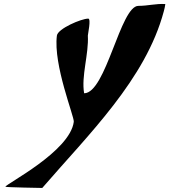

<svg xmlns="http://www.w3.org/2000/svg" viewBox="-20 -725 837 949"><path d="M664 -696C574.9 -696 503.8 -264 395.8 -264C381 -349 419.3 -457.3 414.2 -549C413.9 -555.1 431.6 -633 416 -633C382.3 -633 265.6 -583.4 261.2 -549C242.6 -403.5 347.9 -147.7 344.7 -123C325.9 24.1 8.4 184.3 6.7 198C6.3 201.1 188.9 204 188.9 204C417.2 -60.4 700 -333.2 789.6 -669C792.7 -680.8 795.6 -692.4 797.2 -705C751 -707.9 711.8 -696 664 -696Z"/></svg>

Font: Rocketfuel
Style: Italic
Weight: 400
Designer: Mew Too
Foundry: Cannot Into Space Fonts.
Version: Version 0.27